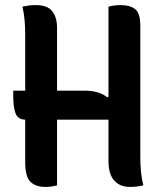

<svg xmlns="http://www.w3.org/2000/svg" viewBox="-20 -727 640 754"><path d="M32 -371H79V-591Q79 -621 76.5 -648.5Q74 -676 68 -701Q82 -704 94 -705.5Q106 -707 121 -707Q166 -707 185 -683Q204 -659 204 -618V-371H312Q369 -371 401 -345L406 -347V-701Q429 -707 453 -707Q491 -707 511 -691Q531 -675 531 -626V-111Q531 -82 533.5 -54Q536 -26 543 1Q530 4 517.5 5.5Q505 7 490 7Q451 7 428.5 -18Q406 -43 406 -95V-257H204V1Q192 4 182 5.5Q172 7 158 7Q120 7 99.5 -13Q79 -33 79 -90V-257Q50 -258 41 -282Q32 -306 32 -350Z"/></svg>

Font: Recursive Mn Csl St SmB
Style: Regular
Weight: 600
Monospace: yes
Version: Version 1.079;hotconv 1.0.112;makeotfexe 2.5.65598; ttfautoh